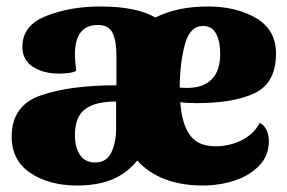

<svg xmlns="http://www.w3.org/2000/svg" viewBox="-20 -550 886 592"><path d="M809 -115Q809 -70 779 -39Q749 -8 702.5 7Q656 22 605 22Q474 22 403 -55Q371 -15 325.5 3.5Q280 22 218 22Q132 22 74 -16.5Q16 -55 16 -129Q16 -225 106 -256Q196 -287 339 -287V-378Q339 -423 327.5 -448Q316 -473 282 -473Q211 -473 211 -382Q211 -364 215 -332Q208 -327 191.5 -325Q175 -323 162 -323Q114 -323 81.5 -344Q49 -365 49 -406Q49 -472 123 -501Q197 -530 289 -530Q401 -530 459 -496Q527 -530 621 -530Q709 -530 770 -494Q831 -458 831 -385Q831 -295 766.5 -263.5Q702 -232 587 -232Q554 -232 536 -235Q540 -171 564.5 -135Q589 -99 645 -99Q688 -99 725 -117.5Q762 -136 781 -171Q795 -164 802 -148.5Q809 -133 809 -115ZM534 -280Q542 -279 558 -279Q606 -279 632.5 -305Q659 -331 659 -385Q659 -421 646.5 -445.5Q634 -470 606 -470Q566 -470 550.5 -414.5Q535 -359 534 -280ZM211 -133Q211 -96 226.5 -72.5Q242 -49 274 -49Q308 -49 323 -79.5Q338 -110 338 -153V-237Q274 -237 242.5 -213.5Q211 -190 211 -133Z"/></svg>

Font: Sansita ExtraBold
Style: Regular
Weight: 800
Designer: Pablo Cosgaya
Foundry: Omnibus-Type
Version: Version 1.006